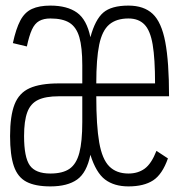

<svg xmlns="http://www.w3.org/2000/svg" viewBox="-20 -652 640 686"><path d="M160 14Q106 14 74.5 -2.5Q43 -19 29.5 -58.5Q16 -98 16 -166Q16 -238 32 -279Q48 -320 86 -337Q124 -354 190 -354H274V-419Q274 -483 263.5 -519Q253 -555 228.5 -570.5Q204 -586 160 -586Q136 -586 120 -577Q104 -568 94 -546Q84 -524 76 -486L26 -498Q37 -549 52.5 -578.5Q68 -608 94 -620Q120 -632 160 -632Q220 -632 255 -607Q290 -582 303 -519Q320 -582 349 -607Q378 -632 439 -632Q494 -632 525.5 -602.5Q557 -573 570.5 -502Q584 -431 584 -308H324Q324 -203 334.5 -143Q345 -83 370.5 -57.5Q396 -32 439 -32Q473 -32 497 -49.5Q521 -67 539 -113L580 -86Q560 -29 527 -7.5Q494 14 439 14Q388 14 355.5 -10.5Q323 -35 303 -99Q290 -35 255.5 -10.5Q221 14 160 14ZM160 -32Q204 -32 228.5 -49Q253 -66 263.5 -106Q274 -146 274 -216V-308H190Q143 -308 116 -295Q89 -282 77.5 -251Q66 -220 66 -166Q66 -90 86.5 -61Q107 -32 160 -32ZM324 -354H534Q534 -442 525.5 -492.5Q517 -543 496 -564.5Q475 -586 439 -586Q396 -586 370.5 -564.5Q345 -543 334.5 -492.5Q324 -442 324 -354Z"/></svg>

Font: Victor Mono Thin
Style: Regular
Weight: 100
Monospace: yes
Designer: Rune Bjørnerås
Version: Version 1.561;gftools[0.9.30]